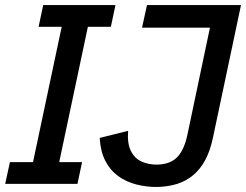

<svg xmlns="http://www.w3.org/2000/svg" viewBox="-39 -723 967 755"><path d="M-18.6 0 0 -85.4H90.8L203.6 -617.7H112.8L130.9 -703.1H415L397 -617.7H306.6L193.8 -85.4H283.7L265.6 0ZM580.1 12.2Q537.1 12.7 497.1 2.4Q457 -7.8 425.5 -30.8Q394 -53.7 375 -90.8Q356 -127.9 353 -180.7L464.8 -208.5Q460.9 -158.7 475.8 -129.2Q490.7 -99.6 518.3 -87.4Q545.9 -75.2 579.6 -75.7Q630.9 -77.1 658 -105.2Q685.1 -133.3 697.8 -192.4L786.6 -614.3H519.5L539.1 -703.1H908.7L798.3 -181.2Q787.6 -130.4 768.3 -94.2Q749 -58.1 721.2 -34.7Q693.4 -11.2 658 0Q622.6 11.2 580.1 12.2Z"/></svg>

Font: Schibsted Grotesk Medium
Style: Italic
Weight: 500
Italic angle: -12°
Designer: Bakken & Baeck AS, Henrik Kongsvoll
Foundry: Schibsted ASA
Version: Version 1.100;gftools[0.9.25]